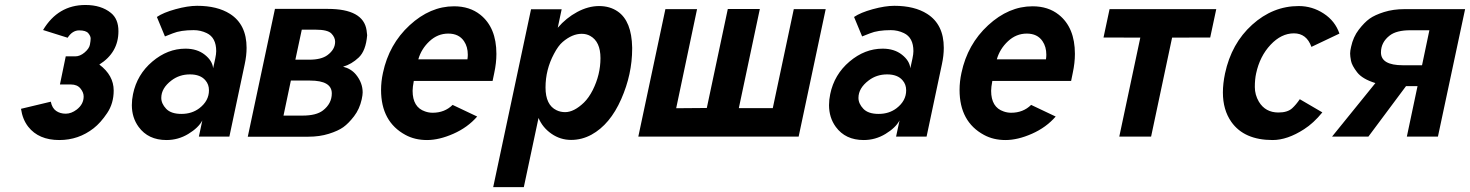

<svg xmlns="http://www.w3.org/2000/svg" viewBox="-20 -562 6048 790"><path d="M388.7 -296.4Q447.8 -252 447.8 -189.5Q447.8 -136.7 420.9 -96.7Q394 -56.6 365.2 -34.2Q303.2 14.2 224.1 14.2Q139.2 14.2 96.2 -40.5Q72.8 -70.3 66.4 -114.3L189 -143.6Q194.3 -117.2 210.9 -105.7Q227.5 -94.2 250.5 -94.2Q273.4 -94.2 295.9 -111.3Q324.2 -133.3 324.2 -165Q324.2 -182.1 310.8 -198.2Q297.4 -214.4 272 -214.4H226.6L250.5 -330.1H289.6Q309.1 -330.1 327.9 -345.9Q346.7 -361.8 349.9 -377.9Q353 -394 353 -403.8Q353 -413.6 343.3 -425.3Q333.5 -437 305.7 -437Q277.8 -437 258.3 -406.7L157.2 -438.5Q218.8 -541.5 331.5 -541.5Q396.5 -541.5 436.5 -508.8Q467.3 -483.9 467.3 -433.6Q467.3 -345.7 388.7 -296.4Z M825.2 -231.4Q804.7 -255.9 761.5 -255.9Q718.3 -255.9 685.5 -231Q643.6 -199.2 643.6 -159.2Q643.6 -135.7 663.6 -114.5Q683.6 -93.3 726.6 -93.3Q769.5 -93.3 800.3 -116.7Q839.8 -147 839.8 -190.4Q839.8 -214.8 825.2 -231.4ZM743.2 -361.8Q791 -361.8 822.5 -336.9Q854 -312 856.9 -281.2L865.7 -321.3Q869.6 -339.8 869.6 -351.6Q869.6 -407.2 830.6 -425.8Q805.2 -438 776.9 -438Q723.1 -438 690.9 -424.8Q686 -422.9 658.7 -412.1L625.5 -492.2Q651.9 -510.3 702.4 -524.2Q752.9 -538.1 791 -538.1Q874 -538.1 926.3 -504.9Q994.6 -461.4 994.6 -365.2Q994.6 -333 986.8 -297.4L923.8 0H798.3L812.5 -66.4Q796.4 -36.1 754.9 -11Q713.4 14.2 665 14.2Q589.8 14.2 550.3 -40Q522.5 -78.1 522.5 -129.4Q522.5 -151.9 527.3 -174.8Q543.9 -255.4 606.7 -308.6Q669.4 -361.8 743.2 -361.8Z M1176.8 -230.5 1146.5 -86.4H1225.1Q1281.2 -86.4 1308.6 -107.4Q1345.2 -135.7 1345.2 -177.7Q1345.2 -230.5 1255.4 -230.5ZM1221.7 -439.9 1195.3 -316.4H1252.4Q1301.8 -316.4 1327.1 -335Q1358.9 -358.4 1358.9 -390.1Q1358.9 -408.2 1343.5 -424.1Q1328.1 -439.9 1278.8 -439.9ZM1490.7 -417Q1485.4 -353 1455.8 -325.2Q1426.3 -297.4 1391.6 -287.6Q1424.8 -279.3 1444.8 -254.9Q1472.2 -221.2 1472.2 -181.6Q1472.2 -171.4 1468.3 -153.3Q1459.5 -113.3 1436.8 -83.7Q1414.1 -54.2 1392.6 -38.8Q1371.1 -23.4 1333 -11.5Q1294.9 0.5 1248.5 0.5H999.5L1111.3 -525.4H1328.6Q1475.1 -525.4 1488.3 -437.5Q1490.7 -419.4 1490.7 -417Z M1701.2 -317.9H1903.3Q1904.8 -328.1 1904.8 -336.9Q1904.8 -369.6 1889.2 -392.6Q1868.2 -423.8 1824.5 -423.8Q1780.8 -423.8 1747.1 -392.3Q1713.4 -360.8 1701.2 -317.9ZM1760.3 -98.1Q1809.6 -98.1 1842.3 -130.4L1943.4 -82.5Q1904.3 -37.6 1845.7 -11.7Q1787.1 14.2 1737.1 14.2Q1687 14.2 1648.4 -6.8Q1547.9 -61 1547.9 -191.9Q1547.9 -226.6 1555.7 -262.2Q1580.6 -379.9 1665.3 -458Q1750 -536.1 1848.1 -536.1Q1912.6 -536.1 1956.1 -501.5Q2022.5 -448.7 2022.5 -340.3Q2022.5 -303.2 2013.7 -262.2L2006.8 -229H1682.6Q1677.7 -203.1 1677.7 -188.5Q1677.7 -120.6 1729 -103.5Q1744.1 -98.1 1760.3 -98.1Z M2135.3 208H2009.3L2165 -523.9H2291L2274.9 -447.8Q2309.6 -488.3 2355 -512.7Q2400.4 -537.1 2445.1 -537.1Q2489.7 -537.1 2522 -514.6Q2579.1 -475.1 2581.1 -366.2V-361.8Q2581.1 -256.3 2536.1 -154.3Q2490.2 -49.8 2413.6 -7.8Q2374 13.7 2329.8 13.7Q2285.6 13.7 2249 -11.7Q2212.4 -37.1 2195.8 -76.7ZM2418.9 -191.4Q2450.7 -254.9 2450.7 -322.8Q2450.7 -390.6 2408.7 -414.1Q2393.1 -422.9 2373.5 -422.9Q2334.5 -422.9 2295.4 -389.6Q2276.9 -374 2259.3 -340.3Q2224.6 -275.4 2224.6 -202.1Q2224.6 -129.9 2270 -108.4Q2286.1 -100.6 2305.2 -100.6Q2341.8 -100.6 2382.8 -140.1Q2402.8 -159.7 2418.9 -191.4Z M2974.6 -524.9H3106.4L3020 -117.2H3159.7L3246.1 -524.4H3377.4L3266.1 0H2606.4L2717.8 -524.4H2848.1L2762.2 -116.7L2888.2 -117.7Z M3693.8 -231.4Q3673.3 -255.9 3630.1 -255.9Q3586.9 -255.9 3554.2 -231Q3512.2 -199.2 3512.2 -159.2Q3512.2 -135.7 3532.2 -114.5Q3552.2 -93.3 3595.2 -93.3Q3638.2 -93.3 3668.9 -116.7Q3708.5 -147 3708.5 -190.4Q3708.5 -214.8 3693.8 -231.4ZM3611.8 -361.8Q3659.7 -361.8 3691.2 -336.9Q3722.7 -312 3725.6 -281.2L3734.4 -321.3Q3738.3 -339.8 3738.3 -351.6Q3738.3 -407.2 3699.2 -425.8Q3673.8 -438 3645.5 -438Q3591.8 -438 3559.6 -424.8Q3554.7 -422.9 3527.3 -412.1L3494.1 -492.2Q3520.5 -510.3 3571 -524.2Q3621.6 -538.1 3659.7 -538.1Q3742.7 -538.1 3794.9 -504.9Q3863.3 -461.4 3863.3 -365.2Q3863.3 -333 3855.5 -297.4L3792.5 0H3667L3681.2 -66.4Q3665 -36.1 3623.5 -11Q3582 14.2 3533.7 14.2Q3458.5 14.2 3418.9 -40Q3391.1 -78.1 3391.1 -129.4Q3391.1 -151.9 3396 -174.8Q3412.6 -255.4 3475.3 -308.6Q3538.1 -361.8 3611.8 -361.8Z M4081.5 -317.9H4283.7Q4285.2 -328.1 4285.2 -336.9Q4285.2 -369.6 4269.5 -392.6Q4248.5 -423.8 4204.8 -423.8Q4161.1 -423.8 4127.4 -392.3Q4093.8 -360.8 4081.5 -317.9ZM4140.6 -98.1Q4189.9 -98.1 4222.7 -130.4L4323.7 -82.5Q4284.7 -37.6 4226.1 -11.7Q4167.5 14.2 4117.4 14.2Q4067.4 14.2 4028.8 -6.8Q3928.2 -61 3928.2 -191.9Q3928.2 -226.6 3936 -262.2Q3960.9 -379.9 4045.7 -458Q4130.4 -536.1 4228.5 -536.1Q4293 -536.1 4336.4 -501.5Q4402.8 -448.7 4402.8 -340.3Q4402.8 -303.2 4394 -262.2L4387.2 -229H4063Q4058.1 -203.1 4058.1 -188.5Q4058.1 -120.6 4109.4 -103.5Q4124.5 -98.1 4140.6 -98.1Z M4545.4 -524.4H4984.4L4959.5 -407.7L4802.7 -407.2L4716.3 0H4585.4L4671.9 -407.2L4520.5 -407.7Z M5376 -369.1Q5356 -424.8 5304 -424.8Q5252 -424.8 5207.8 -377.7Q5163.6 -330.6 5148.4 -259.8Q5143.1 -235.8 5143.1 -203.9Q5143.1 -171.9 5159.7 -143.6Q5186.5 -99.1 5240.2 -99.1Q5277.8 -99.1 5296.9 -116.7Q5312.5 -130.9 5328.1 -153.8L5420.9 -99.6Q5384.8 -55.2 5345.7 -30.3Q5276.9 14.2 5216.3 14.2Q5099.1 14.2 5046.4 -60.5Q5011.7 -109.9 5011.7 -181.6Q5011.7 -217.8 5020.5 -259.8Q5046.9 -383.3 5132.1 -460.2Q5217.3 -537.1 5323.7 -537.1Q5379.4 -537.1 5426.5 -506.3Q5473.6 -475.6 5491.2 -423.8Z M5896.5 0H5768.6L5812.5 -207.5H5765.1L5610.4 0H5460.9L5639.2 -220.2Q5585.4 -236.8 5564 -264.6Q5542.5 -292.5 5538.8 -311.8Q5535.2 -331.1 5535.2 -341.8Q5535.2 -352.5 5539.1 -369.1Q5547.9 -410.2 5570.8 -439.9Q5593.8 -469.7 5615.2 -485.1Q5636.7 -500.5 5674.8 -512.5Q5712.9 -524.4 5758.8 -524.4H6008.3ZM5831.1 -293.5 5861.3 -437.5H5782.7Q5726.1 -437.5 5698.2 -416Q5662.1 -388.2 5662.1 -346.2Q5662.1 -293.5 5752.4 -293.5Z"/></svg>

Font: Tuffy
Style: BoldItalic
Weight: 700
Italic angle: -12°
Designer: Thatcher Ulrich, Karoly Barta, Michael Everson
Version: Version 001.271